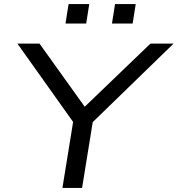

<svg xmlns="http://www.w3.org/2000/svg" viewBox="-20 -918 868 938"><path d="M285 0 343 -358 353 -300 65 -705H173L400 -388H385L715 -705H828L411 -300L439 -358L381 0ZM527 -803 542 -898H643L628 -803ZM300 -803 315 -898H416L401 -803Z"/></svg>

Font: Nunito Sans 10pt Expanded
Style: Italic
Weight: 400
Width: 7
Italic angle: -9°
Designer: Vernon Adams
Foundry: Vernon Adams
Version: Version 3.101;gftools[0.9.27]